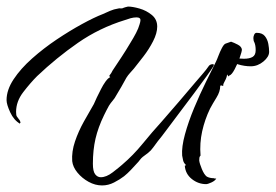

<svg xmlns="http://www.w3.org/2000/svg" viewBox="-41 -548 840 585"><path d="M270 17Q249 17 229 6Q209 -5 195 -22Q181 -39 179 -57Q177 -86 187.5 -117Q198 -148 214.5 -177.5Q231 -207 245 -231Q248 -238 254 -251Q260 -264 267 -277Q273 -289 280.5 -299.5Q288 -310 295 -313L292 -316Q292 -318 294 -320Q296 -322 298 -325.5Q300 -329 302 -333Q316 -354 329.5 -374.5Q343 -395 356 -417Q366 -433 373.5 -447.5Q381 -462 384 -473Q387 -482 387 -487Q387 -495 375 -495Q366 -495 357 -492.5Q348 -490 340 -487Q262 -463 196.5 -417.5Q131 -372 72 -316Q52 -296 30 -267.5Q8 -239 8 -207Q8 -196 10.5 -193Q13 -190 17 -184Q19 -183 22 -174H20V-171Q1 -182 -10 -206Q-21 -230 -21 -243Q-21 -274 0.5 -306.5Q22 -339 57 -370Q92 -401 131.5 -427.5Q171 -454 208.5 -474.5Q246 -495 272 -505Q283 -510 294.5 -515Q306 -520 319 -522Q322 -523 325.5 -522.5Q329 -522 333 -523Q334 -524 341 -526L349 -528Q363 -528 384 -522Q405 -516 421.5 -502.5Q438 -489 438 -467Q438 -447 425.5 -422.5Q413 -398 396 -376Q379 -354 367 -339Q361 -332 355 -325.5Q349 -319 344 -311Q337 -298 329 -284Q321 -270 313 -257Q309 -249 302.5 -241.5Q296 -234 291 -226Q287 -219 283.5 -212Q280 -205 276 -197Q258 -160 250 -125.5Q242 -91 242 -49Q242 -26 249 -17Q256 -8 266 -8Q283 -8 302.5 -23Q322 -38 331 -46Q365 -75 393.5 -110Q422 -145 452 -178Q478 -208 504 -238Q530 -268 555 -298Q566 -311 576.5 -323Q587 -335 596 -348Q600 -352 606.5 -352.5Q613 -353 609 -346Q605 -339 589 -316.5Q573 -294 550.5 -264Q528 -234 505 -203.5Q482 -173 464.5 -149.5Q447 -126 440 -118Q433 -109 426 -99Q419 -89 410 -82L394 -70Q389 -66 385 -60.5Q381 -55 376 -50Q367 -40 357.5 -30Q348 -20 337 -11Q324 -1 306.5 8Q289 17 270 17ZM587 13Q563 13 543.5 -2.5Q524 -18 522 -43L526 -45Q519 -51 517 -59Q515 -67 514 -74Q512 -100 522.5 -138.5Q533 -177 550.5 -219Q568 -261 586.5 -298.5Q605 -336 617 -360Q620 -366 624.5 -378Q629 -390 635 -401.5Q641 -413 646 -415L663 -421Q672 -418 683.5 -412Q695 -406 696 -397Q696 -391 689.5 -372.5Q683 -354 674 -337Q665 -320 658 -318L654 -315Q653 -320 651 -321Q650 -313 647 -307Q644 -301 641 -295Q640 -293 639.5 -291.5Q639 -290 639 -286Q633 -288 632 -288L630 -286Q630 -269 618.5 -250.5Q607 -232 599 -217Q583 -184 575 -148Q567 -112 570 -74Q567 -71 566.5 -67.5Q566 -64 566 -59Q567 -50 574 -33Q581 -16 589 -10Q598 -5 611 -5L613 -4H618Q614 3 603 8Q592 13 587 13ZM723 -346Q704 -346 684 -352Q664 -358 650 -376Q661 -374 675 -371.5Q689 -369 702 -369Q719 -369 728.5 -374.5Q738 -380 738 -395Q738 -410 734 -419Q731 -424 731 -432Q731 -437 733.5 -442.5Q736 -448 741 -448Q758 -448 766 -438Q774 -428 776.5 -414.5Q779 -401 779 -390Q779 -375 761.5 -360.5Q744 -346 723 -346Z"/></svg>

Font: Qwitcher Grypen
Style: Bold
Weight: 700
Designer: Robert E. Leuschke
Foundry: Robert E. Leuschke
Version: Version 1.100; ttfautohint (v1.8.3)